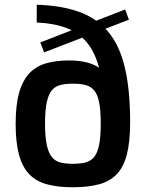

<svg xmlns="http://www.w3.org/2000/svg" viewBox="-20 -785 616 810"><path d="M287 5Q224 5 178 -7.5Q132 -20 103 -50.5Q74 -81 60 -133Q46 -185 46 -263Q46 -344 61.5 -396.5Q77 -449 106 -478Q135 -507 176.5 -518.5Q218 -530 271 -530Q315 -530 349 -521Q383 -512 407 -492.5Q431 -473 443 -442Q461 -417 481 -393.5Q501 -370 515 -340.5Q529 -311 529 -269Q529 -188 515.5 -134.5Q502 -81 473 -50.5Q444 -20 398 -7.5Q352 5 287 5ZM287 -94Q318 -94 340 -99.5Q362 -105 376.5 -122Q391 -139 398 -173Q405 -207 405 -264Q405 -321 398 -354.5Q391 -388 376.5 -404.5Q362 -421 340 -426.5Q318 -432 287 -432Q257 -432 235 -426.5Q213 -421 199 -404.5Q185 -388 177.5 -354.5Q170 -321 170 -264Q170 -207 177.5 -173Q185 -139 199 -122Q213 -105 235 -99.5Q257 -94 287 -94ZM529 -269 418 -312Q418 -418 400.5 -489.5Q383 -561 348 -604Q313 -647 260 -667Q207 -687 135 -690V-765Q238 -762 312.5 -735.5Q387 -709 435.5 -652Q484 -595 506.5 -501Q529 -407 529 -269ZM166 -564 150 -606 508 -745 524 -702Z"/></svg>

Font: Exo Thin SemiBold
Style: Regular
Weight: 600
Version: Version 2.000